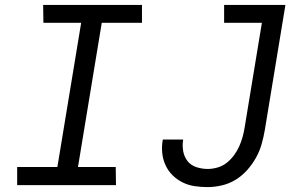

<svg xmlns="http://www.w3.org/2000/svg" viewBox="-20 -755 1240 783"><path d="M50 0V-74H214L311 -662H157L156 -735H559V-662H395L298 -74H452L453 0ZM826 8Q799 8 773 4Q747 0 724 -11.5Q701 -23 683 -41Q665 -59 654.5 -82.5Q644 -106 641.5 -132.5Q639 -159 644 -186H727Q723 -162 727 -139Q731 -116 744.5 -98.5Q758 -81 780.5 -73.5Q803 -66 827 -66Q847 -66 867.5 -72Q888 -78 904.5 -91Q921 -104 934 -121.5Q947 -139 955.5 -158Q964 -177 969.5 -197Q975 -217 978 -237L1048 -662H894V-735H1144L1060 -225Q1055 -196 1047 -167.5Q1039 -139 1024 -112Q1009 -85 988 -61.5Q967 -38 941 -22Q915 -6 885 1Q855 8 826 8Z"/></svg>

Font: Iosevka Plex Etoile
Style: Italic
Weight: 400
Italic angle: -9°
Designer: Belleve Invis
Foundry: Belleve Invis
Version: Version 25.1.1; ttfautohint (v1.8.4)